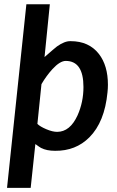

<svg xmlns="http://www.w3.org/2000/svg" viewBox="-20 -705 561 920"><path d="M176.8 3.9Q170.9 1 152.3 -12.7L149.4 -14.6L127 195.3H13.7L106.4 -684.6H218.8L193.4 -431.6Q241.2 -473.6 252.9 -482.4Q290 -508.8 318.4 -507.8Q406.2 -507.8 454.1 -446.3Q497.1 -390.6 497.1 -298.8Q497.1 -281.2 495.1 -262.7Q481.4 -120.1 408.2 -46.9Q342.8 18.6 244.1 17.6Q203.1 17.6 176.8 3.9ZM178.7 -301.8 159.2 -111.3Q171.9 -98.6 201.7 -85.9Q231.4 -73.2 253.9 -73.2Q315.4 -73.2 351.6 -152.3Q379.9 -215.8 379.9 -288.1Q379.9 -413.1 294.9 -413.1Q267.6 -413.1 231.4 -374Q202.1 -341.8 178.7 -301.8Z"/></svg>

Font: Puritan
Style: BoldItalic
Weight: 700
Version: 2.1